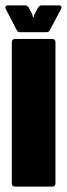

<svg xmlns="http://www.w3.org/2000/svg" viewBox="-23 -695 249 715"><path d="M33.5 0Q21 0 21 -12.5V-537.5Q21 -550 33.5 -550H171Q183.5 -550 183.5 -537.5V-12.5Q183.5 0 171 0ZM53.5 -575Q42.5 -575 39.5 -582.5L-1.5 -661.5Q-4.5 -667 -2 -671Q0.5 -675 7 -675H72Q78.5 -675 84.5 -666L97.5 -641L99.5 -631H102.5L105 -641L118.5 -666Q124 -675 131 -675H196Q202.5 -675 205 -671Q207.5 -667 204.5 -661.5L162.5 -582.5Q159.5 -575 148.5 -575Z"/></svg>

Font: Jaro 24pt
Style: Regular
Weight: 400
Designer: Agyei Archer, Celine Hurka, Mirko Velimirović
Version: Version 1.000